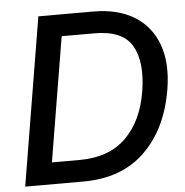

<svg xmlns="http://www.w3.org/2000/svg" viewBox="-52 -779 798 829"><g transform="rotate(-5 347.0 -364.0)"><path d="M275.9 0H23.9L144.5 -727.5H381.8Q488.8 -727.5 560.1 -683.6Q631.3 -639.6 660.9 -558.3Q690.4 -477.1 671.9 -364.7Q643.6 -195.3 543 -97.7Q442.4 0 275.9 0ZM147.9 -94.2H268.1Q395 -94.2 468.5 -166Q542 -237.8 563 -364.7Q583.5 -491.2 542.7 -562.3Q502 -633.3 380.4 -633.3H237.3Z"/></g></svg>

Font: Inter Display Medium
Style: Italic
Weight: 500
Italic angle: -9.39999°
Designer: Rasmus Andersson
Foundry: rsms
Version: Version 4.000;git-a52131595